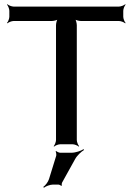

<svg xmlns="http://www.w3.org/2000/svg" viewBox="-20 -680 625 905"><path d="M561 -601V-629C561 -638 567 -653 572 -658L570 -660C565 -655 550 -649 541 -649H44C35 -649 20 -655 15 -660L13 -658C18 -653 24 -638 24 -629V-601C24 -592 18 -577 13 -572L15 -570C20 -575 35 -581 44 -581H224C233 -581 250 -585 255 -590L253 -592C248 -587 244 -570 244 -561V-20C244 -11 238 4 233 9L235 11C240 6 255 0 264 0H322C331 0 346 6 351 11L353 9C348 4 342 -11 342 -20V-561C342 -570 338 -587 333 -592L331 -590C336 -585 353 -581 362 -581H541C550 -581 565 -575 570 -570L572 -572C567 -577 561 -592 561 -601ZM316 40H264C258 40 248 35 245 32L242 34C245 38 246 49 245 54L211 164C207 178 193 195 184 201L187 205C195 198 216 190 230 190H255C259 190 267 194 268 196L272 194C270 192 271 183 273 180L334 70C343 53 364 34 376 27L374 23C362 31 336 40 316 40Z"/></svg>

Font: Gamestation Storm
Style: Regular
Weight: 400
Designer: Jonas Hecksher
Foundry: Jonas Hecksher, Playtypeª, e-types AS
Version: Version 1.003